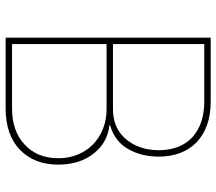

<svg xmlns="http://www.w3.org/2000/svg" viewBox="-63 -704 767 681"><g transform="rotate(90 320.5 -363.5)"><path d="M365.1 0H113.6V-727.3H340.9Q387.8 -727.3 424 -714.1Q460.2 -701 485.1 -676.8Q509.9 -652.7 522.7 -618.6Q535.5 -584.5 535.5 -542.6Q535.5 -480.5 507.8 -433.2Q480.5 -386.4 424.7 -370.7V-367.9Q486.2 -361.5 525.2 -311.4Q563.9 -261.7 563.9 -186.1Q563.9 -101.9 511.4 -50.8Q458.5 0 365.1 0ZM365.1 -22.7Q445 -22.7 492.9 -67.5Q541.2 -112.6 541.2 -186.1Q541.5 -223.7 528.4 -255.5Q515.3 -287.3 491.8 -310.2Q468.4 -333.1 435.9 -345.7Q403.4 -358.3 365.1 -358H136.4V-22.7ZM365.1 -380.7Q414.8 -380.7 447.4 -403.1Q464.5 -415.1 476.7 -430.8Q489 -446.4 497 -464.3Q505 -482.2 508.9 -502Q512.8 -521.7 512.8 -542.6Q512.8 -583.1 500.2 -613.5Q487.6 -643.8 464.7 -664.1Q441.8 -684.3 410.2 -694.4Q378.6 -704.5 340.9 -704.5H136.4V-380.7Z"/></g></svg>

Font: Linik Sans Thin
Style: Regular
Weight: 100
Designer: Fonts by Rasmus Andersson / Changes by Cristiano Sobral with parts from Marc Monis
Foundry: rsms
Version: Version 3.020; ttfautohint (v1.6)